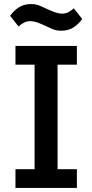

<svg xmlns="http://www.w3.org/2000/svg" viewBox="-20 -924 454 944"><path d="M358 0H56V-92H150V-606H56V-698H358V-606H263V-92H358ZM281 -773Q257 -773 238.5 -781Q220 -789 203 -797Q179 -808 162 -814Q145 -820 129 -820Q113 -820 99.5 -813.5Q86 -807 71 -794L30 -846Q45 -869 70.5 -886.5Q96 -904 133 -904Q157 -904 175.5 -896Q194 -888 211 -880Q235 -869 252 -863Q269 -857 285 -857Q302 -857 315 -863.5Q328 -870 343 -883L384 -831Q369 -808 343.5 -790.5Q318 -773 281 -773Z"/></svg>

Font: IBM Plex Sans Medium
Style: Regular
Weight: 500
Designer: Mike Abbink, Paul van der Laan, Pieter van Rosmalen
Foundry: Bold Monday
Version: Version 3.201